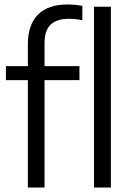

<svg xmlns="http://www.w3.org/2000/svg" viewBox="-20 -838 585 858"><path d="M104.5 0V-480H6.5V-542.5H104.5V-640.5Q104.5 -727 149.5 -772.5Q194.5 -818 281 -818Q296.5 -818 314.2 -816.5Q332 -815 348 -812V-747.5Q318.5 -754 287.5 -754Q234 -754 206.5 -728.2Q179 -702.5 179 -644V-542.5H335V-480H179V0ZM400 0V-808H475.5V0Z"/></svg>

Font: Encode Sans Semi Condensed
Style: Regular
Weight: 400
Width: 4
Designer: Multiple Designers
Foundry: Impallari Type
Version: Version 3.000; ttfautohint (v1.8.3) -l 8 -r 50 -G 200 -x 14 